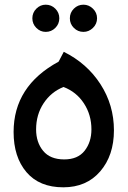

<svg xmlns="http://www.w3.org/2000/svg" viewBox="-20 -783 544 819"><path d="M175 -647Q152 -647 135 -664Q118 -681 118 -705Q118 -729 135 -746Q152 -763 175 -763Q199 -763 216 -746Q233 -729 233 -705Q233 -681 216 -664Q199 -647 175 -647ZM336 -647Q312 -647 295 -664Q278 -681 278 -705Q278 -729 295 -746Q312 -763 336 -763Q359 -763 376.5 -746Q394 -729 394 -705Q394 -681 376.5 -664Q359 -647 336 -647ZM250 16Q148 16 93 -48.5Q38 -113 38 -220Q38 -416 230 -520L252 -562Q351 -513 408.5 -424Q466 -335 466 -227Q466 -120 407.5 -52Q349 16 250 16ZM254 -103Q312 -103 341 -140Q370 -177 370 -231Q370 -293 338 -342Q306 -391 251 -412Q198 -391 166 -342.5Q134 -294 134 -231Q134 -176 164 -139.5Q194 -103 254 -103Z"/></svg>

Font: FiraGO Medium
Style: Regular
Weight: 500
Designer: bBox Type
Foundry: bBox Type GmbH
Version: Version 1.001;PS 001.001;hotconv 1.0.88;makeotf.lib2.5.64775